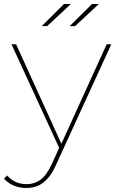

<svg xmlns="http://www.w3.org/2000/svg" viewBox="-41 -737 591 954"><path d="M91 197Q57 197 28.5 185.5Q0 174 -21 151L-6 135Q15 157 38 167.5Q61 178 92 178Q130 178 160 156.5Q190 135 217 77L255 -7L260 -14L489 -517H512L237 83Q218 125 195.5 150Q173 175 147.5 186Q122 197 91 197ZM259 11 16 -517H39L268 -14ZM305 -607 416 -717H450L332 -607ZM166 -607 277 -717H311L193 -607Z"/></svg>

Font: Montserrat Thin
Style: Regular
Weight: 100
Designer: Julieta Ulanovsky
Foundry: Julieta Ulanovsky
Version: Version 9.000